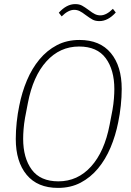

<svg xmlns="http://www.w3.org/2000/svg" viewBox="-20 -905 639 937"><path d="M263 12Q163 12 110 -52Q57 -116 57 -227Q57 -266 61.5 -308.5Q66 -351 74 -389Q87 -455 111.5 -513Q136 -571 172.5 -615Q209 -659 257.5 -684.5Q306 -710 368 -710Q468 -710 521 -646Q574 -582 574 -471Q574 -432 569.5 -389.5Q565 -347 557 -309Q544 -243 519.5 -185Q495 -127 458.5 -83Q422 -39 373.5 -13.5Q325 12 263 12ZM265 -20Q359 -20 424.5 -92.5Q490 -165 515 -296L529 -369Q534 -398 536 -424Q538 -450 538 -470Q538 -564 496 -621Q454 -678 366 -678Q272 -678 206.5 -605.5Q141 -533 116 -402L102 -329Q97 -300 95 -274Q93 -248 93 -228Q93 -134 135 -77Q177 -20 265 -20ZM267 -843Q305 -885 347 -885Q367 -885 380.5 -877.5Q394 -870 413 -856Q431 -842 443.5 -836Q456 -830 470 -830Q499 -830 531 -862L545 -844Q507 -802 465 -802Q445 -802 431.5 -809.5Q418 -817 399 -831Q381 -845 368.5 -851Q356 -857 342 -857Q313 -857 281 -825Z"/></svg>

Font: IBM Plex Sans Condensed ExtraLight
Style: Italic
Weight: 200
Width: 3
Italic angle: -11°
Designer: Mike Abbink, Paul van der Laan, Pieter van Rosmalen
Foundry: Bold Monday
Version: Version 1.3